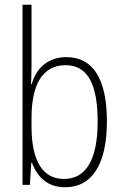

<svg xmlns="http://www.w3.org/2000/svg" viewBox="-20 -780 519 810"><path d="M113 -506V-760H75V0H106L112 -93H115C138 -32 182 10 254 10C371 10 431 -91 431 -268C431 -446 373 -539 260 -539C184 -539 132 -493 114 -425H111C112 -448 113 -480 113 -506ZM257 -505C350 -505 392 -424 392 -268C392 -105 342 -25 250 -25C163 -25 113 -96 113 -247V-283C113 -418 156 -505 257 -505Z"/></svg>

Font: Noto Sans Gurmukhi UI Condensed ExtraLight
Style: Regular
Weight: 200
Width: 3
Designer: Jelle Bosma - Monotype Design Team
Foundry: Monotype Imaging Inc.
Version: Version 2.004